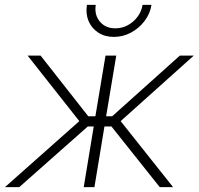

<svg xmlns="http://www.w3.org/2000/svg" viewBox="-38 -767 814 787"><path d="M-17.6 0 287.1 -270.5 75.2 -539.1H128.4L323.7 -290.5H353L394.5 -539.1H438.5L397 -290.5H421.9L699.2 -539.1H756.3L456.5 -270.5L671.4 0H616.7L418.9 -248.5H390.1L349.1 0H305.2L346.2 -248.5H321.8L41 0ZM428.7 -615.7Q391.6 -615.7 364.5 -633.5Q337.4 -651.4 325 -680.9Q312.5 -710.4 318.4 -747.1H354.5Q348.1 -706.1 371.3 -678.5Q394.5 -650.9 434.6 -650.9Q461.9 -650.9 485.6 -663.6Q509.3 -676.3 525.6 -698Q542 -719.7 546.4 -747.1H583Q577.1 -710.4 554.4 -680.7Q531.7 -650.9 498.8 -633.3Q465.8 -615.7 428.7 -615.7Z"/></svg>

Font: Inter 18pt ExtraLight
Style: Italic
Weight: 250
Italic angle: -9.3988°
Designer: Rasmus Andersson
Foundry: rsms
Version: Version 4.001;git-66647c0bb